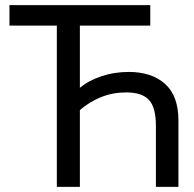

<svg xmlns="http://www.w3.org/2000/svg" viewBox="-20 -730 757 750"><path d="M589 -239Q589 -310 562 -339.5Q535 -369 473 -369Q420 -369 374.5 -350.5Q329 -332 292 -300V0H202V-630H17V-710H567V-630H292V-387Q327 -416 377 -432.5Q427 -449 483 -449Q572 -449 624.5 -402.5Q677 -356 677 -259V0H589Z"/></svg>

Font: IngvarSans
Style: Regular
Weight: 500
Version: Version 3.000